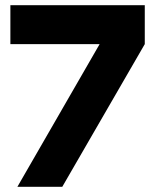

<svg xmlns="http://www.w3.org/2000/svg" viewBox="-20 -720 598 740"><path d="M47 0 364 -550H20V-700H538V-550L220 0Z"/></svg>

Font: Urbanist Black
Style: Regular
Weight: 900
Designer: Corey Hu
Foundry: Corey Hu
Version: Version 1.330; ttfautohint (v1.8.4.7-5d5b)